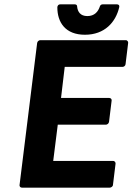

<svg xmlns="http://www.w3.org/2000/svg" viewBox="-20 -852 610 884"><path d="M70 0C69 5 73 12 81 12H485C490 12 499 8 500 0L512 -98C513 -103 509 -111 501 -111H225L246 -278H468C473 -278 481 -283 482 -291L494 -389C495 -394 491 -401 483 -401H261L278 -544H544C549 -544 557 -548 558 -556L570 -654C571 -659 567 -667 559 -667H165C160 -667 152 -662 151 -654ZM371 -692C462 -692 513 -750 529 -819C531 -830 523 -832 518 -832H453C447 -832 442 -829 440 -823C432 -798 415 -778 382 -778C350 -778 337 -798 335 -823C335 -829 330 -832 324 -832H258C247 -832 244 -823 244 -818C244 -749 281 -692 371 -692Z"/></svg>

Font: Falling Sky
Style: BdObl
Weight: 700
Designer: Paul D. Hunt
Foundry: Adobe Systems Incorporated
Version: Version 1.02